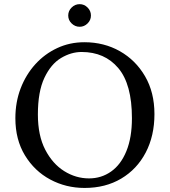

<svg xmlns="http://www.w3.org/2000/svg" viewBox="-20 -903 826 933"><path d="M730.5 -348.6Q730.5 -242.7 688 -161.6Q645.5 -80.6 569.1 -35.2Q492.7 10.3 391.1 10.3Q300.3 10.3 223.9 -30.8Q147.5 -71.8 101.1 -148.2Q54.7 -224.6 54.7 -328.6Q54.7 -406.7 80.3 -473.6Q106 -540.5 151.6 -590.8Q197.3 -641.1 258.1 -669.4Q318.8 -697.8 390.1 -697.8Q485.4 -697.8 562.3 -654.3Q639.2 -610.8 684.8 -532.5Q730.5 -454.1 730.5 -348.6ZM376.5 -650.4Q325.7 -650.4 276.6 -621.1Q227.5 -591.8 195.8 -524.9Q164.1 -458 164.1 -346.7Q164.1 -244.6 199.7 -175.8Q235.4 -106.9 292 -71.5Q348.6 -36.1 412.6 -36.1Q472.7 -36.1 520 -69.6Q567.4 -103 594.2 -168.7Q621.1 -234.4 621.1 -328.6Q621.1 -493.7 554.9 -572Q488.8 -650.4 376.5 -650.4ZM311.5 -827.6Q311.5 -850.1 328.1 -866.5Q344.7 -882.8 367.2 -882.8Q389.2 -882.8 405.5 -866.5Q421.9 -850.1 421.9 -827.6Q421.9 -805.2 405.5 -789.1Q389.2 -772.9 367.2 -772.9Q344.7 -772.9 328.1 -789.1Q311.5 -805.2 311.5 -827.6Z"/></svg>

Font: Kurinto Seri
Style: Regular
Weight: 400
Designer: Kurinto was developed by Clint Goss from a range of fonts that are compatible with the SIL Open Font License Version 1.1
Foundry: Clinton F. Goss
Version: Version 2.196; July 25, 2020